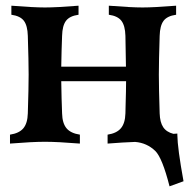

<svg xmlns="http://www.w3.org/2000/svg" viewBox="-20 -510 680 684"><path d="M487.8 -483.4Q527.8 -483.4 607.4 -489.7V-457.5Q575.7 -453.1 562.7 -435.8Q549.8 -418.5 548.8 -382.3Q545.9 -291.5 545.9 -244.1Q545.9 -196.8 548.8 -106Q549.8 -74.7 561.3 -57.1Q572.8 -39.6 597.7 -33.2L611.8 -34.2V-30.3V-29.3Q612.3 17.6 633.8 135.7L584 153.8Q558.1 52.2 533.2 27.8Q503.4 -1 461.4 -4.4Q418.5 -2.9 363.3 1.5V-30.3Q395.5 -35.2 410.6 -53Q425.8 -70.8 426.8 -106Q426.8 -112.8 427.5 -136.2Q428.2 -159.7 428.7 -182.4Q429.2 -205.1 429.2 -220.7H198.2Q199.2 -154.3 201.2 -106Q202.1 -70.8 217 -53Q231.9 -35.2 264.6 -30.3V1.5Q185.1 -4.9 140.1 -4.9Q95.2 -4.9 15.6 1.5V-30.3Q48.3 -35.2 63.2 -53Q78.1 -70.8 79.1 -106Q82 -196.8 82 -244.1Q82 -291.5 79.1 -382.3Q78.1 -418.5 65.2 -435.8Q52.2 -453.1 20.5 -457.5V-489.7Q99.6 -483.4 140.1 -483.4Q180.7 -483.4 259.8 -489.7V-457.5Q228 -453.1 215.1 -435.8Q202.1 -418.5 201.2 -382.3Q199.2 -333.5 198.2 -272.5H428.7Q428.2 -324.7 426.8 -382.3Q425.8 -418.5 412.6 -435.8Q399.4 -453.1 367.7 -457.5V-489.7Q447.3 -483.4 487.8 -483.4Z"/></svg>

Font: Flanker
Style: Bold
Weight: 700
Designer: Flanker
Foundry: Flanker
Version: Version 2.021